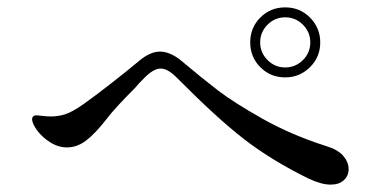

<svg xmlns="http://www.w3.org/2000/svg" viewBox="-20 -643 1040 521"><path d="M659 -528Q659 -568 686.5 -595.5Q714 -623 754 -623Q794 -623 821.5 -595Q849 -567 849 -528Q849 -488 821 -460.5Q793 -433 754 -433Q714 -433 686.5 -460.5Q659 -488 659 -528ZM822 -528Q822 -556 802 -576Q782 -596 754 -596Q726 -596 706 -576Q686 -556 686 -528Q686 -500 706 -480Q726 -460 754 -460Q782 -460 802 -480Q822 -500 822 -528ZM816 -159Q715 -209 641.5 -266Q568 -323 459 -433Q435 -457 416 -457Q397 -457 372 -432Q355 -415 347 -405Q291 -349 270 -321Q238 -280 213.5 -261.5Q189 -243 162 -243Q138 -243 116 -257Q94 -271 80.5 -289.5Q67 -308 67 -320Q67 -324 70 -327Q73 -330 78 -330Q83 -330 95 -328.5Q107 -327 119 -327Q138 -327 157 -333Q176 -339 206 -360Q237 -382 280 -415.5Q323 -449 359 -479Q388 -503 414 -503Q441 -503 471 -479Q528 -431 571 -398Q614 -365 692 -321Q770 -277 864 -247Q897 -237 911.5 -220Q926 -203 926 -184Q926 -166 913 -154Q900 -142 877 -142Q852 -142 816 -159Z"/></svg>

Font: Shippori Mincho B1 Medium
Style: Regular
Weight: 500
Designer: FONTDASU
Foundry: FONTDASU / Google Inc. / but / Adobe
Version: Version 3.110; ttfautohint (v1.8.3)